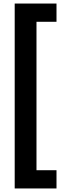

<svg xmlns="http://www.w3.org/2000/svg" viewBox="-20 -871 374 1084"><path d="M63 193V-851H299V-748H186V90H299V193Z"/></svg>

Font: Noto Sans Tamil UI Condensed
Style: Bold
Weight: 700
Width: 3
Designer: Jelle Bosma - Monotype Design Team
Foundry: Monotype Imaging Inc.
Version: Version 2.004; ttfautohint (v1.8.4.7-5d5b)